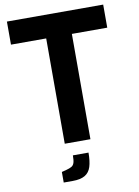

<svg xmlns="http://www.w3.org/2000/svg" viewBox="-102 -807 790 1090"><g transform="rotate(-10 293.5 -262.0)"><path d="M219 0V-607H16V-740H571V-607H367V0ZM175 216V155L202 148Q221 143 232.5 136.5Q244 130 248.5 115.5Q253 101 253 73H343Q343 123 333 154.5Q323 186 297.5 201Q272 216 227 216Z"/></g></svg>

Font: Exo Thin
Style: Bold
Weight: 700
Version: Version 2.000